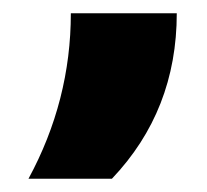

<svg xmlns="http://www.w3.org/2000/svg" viewBox="-20 -156 312 290"><path d="M87 -136Q87 -70 71 -7.5Q55 55 23 114H149Q247 11 247 -136Z"/></svg>

Font: Unageo
Style: ExtraBold
Weight: 800
Designer: Richard Sepsi
Foundry: Richard Sepsi
Version: Version 2.000